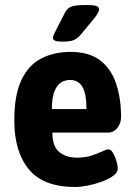

<svg xmlns="http://www.w3.org/2000/svg" viewBox="-20 -738 537 766"><path d="M280 8Q153 8 95 -62.5Q37 -133 37 -258Q37 -359 65.5 -419Q94 -479 145 -505Q196 -531 262 -531Q335 -531 379 -497.5Q423 -464 443 -405Q463 -346 463 -271Q463 -246 448 -227.5Q433 -209 412 -209H189Q189 -153 217 -131Q245 -109 287 -109Q319 -109 344 -117Q369 -125 386.5 -133.5Q404 -142 413 -142Q423 -142 431.5 -127Q440 -112 445 -94Q450 -76 450 -66Q450 -50 431.5 -36.5Q413 -23 385.5 -13Q358 -3 329.5 2.5Q301 8 280 8ZM187 -303H325Q325 -363 309 -391Q293 -419 259 -419Q242 -419 225.5 -410Q209 -401 198 -375.5Q187 -350 187 -303ZM232 -572Q207 -572 199 -576Q191 -580 191 -587Q191 -592 193.5 -597.5Q196 -603 202 -615L239 -687Q248 -705 264 -711.5Q280 -718 323 -718Q352 -718 363.5 -714.5Q375 -711 375 -701Q375 -693 369.5 -684Q364 -675 356 -665L304 -602Q289 -584 274 -578Q259 -572 232 -572Z"/></svg>

Font: Asap Semi Condensed
Style: Bold
Weight: 700
Width: 4
Designer: Pablo Cosgaya
Foundry: Omnibus-Type
Version: Version 3.001; ttfautohint (v1.8.4.7-5d5b)